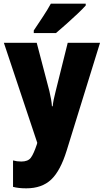

<svg xmlns="http://www.w3.org/2000/svg" viewBox="-20 -786 567 1046"><path d="M1 -553H180L249 -290Q254 -269 258 -246.5Q262 -224 263 -207H267Q270 -239 283 -288L349 -553H525L343 35Q309 145 258.5 192.5Q208 240 123 240Q102 240 84 238Q66 236 51 232V88Q72 94 96 94Q132 94 147.5 74Q163 54 181 0L183 -8ZM447 -756Q431 -738 402.5 -711Q374 -684 342.5 -656Q311 -628 285 -606H164V-620Q188 -656 213.5 -694.5Q239 -733 257 -766H447Z"/></svg>

Font: Noto Sans Gurmukhi UI Condensed Black
Style: Regular
Weight: 900
Width: 3
Designer: Jelle Bosma - Monotype Design Team
Foundry: Monotype Imaging Inc.
Version: Version 2.004; ttfautohint (v1.8.4.7-5d5b)